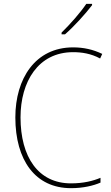

<svg xmlns="http://www.w3.org/2000/svg" viewBox="-20 -971 581 1001"><path d="M460 -944V-951H430C399 -905 346 -845 301 -801V-792H319C367 -834 425 -898 460 -944ZM361 -699C406 -699 454 -692 502 -666L513 -690C465 -713 416 -724 361 -724C164 -724 60 -561 60 -359C60 -136 164 10 350 10C414 10 467 -3 504 -19V-44C466 -28 416 -15 350 -15C179 -15 87 -153 87 -359C87 -545 179 -699 361 -699Z"/></svg>

Font: Noto Sans Gujarati SemiCondensed Thin
Style: Regular
Weight: 100
Width: 4
Designer: Jelle Bosma - Monotype Design Team, Universal Thirst
Foundry: Monotype Imaging Inc.
Version: Version 2.106